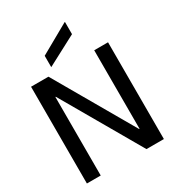

<svg xmlns="http://www.w3.org/2000/svg" viewBox="-219 -1074 1099 1203"><g transform="rotate(-30 330.0 -472.5)"><path d="M52 0V-700H178L506 -132H509V-700H609V0H483L155 -568H152V0ZM223 -743V-825L436 -945H439V-857Z"/></g></svg>

Font: DM Sans 36pt Medium
Style: Regular
Weight: 500
Designer: Colophon Foundry, Jonny Pinhorn
Foundry: Colophon Foundry
Version: Version 4.004;gftools[0.9.30]